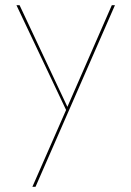

<svg xmlns="http://www.w3.org/2000/svg" viewBox="-20 -426 503 735"><path d="M420 -406 116 289H104L233 -5L43 -406H55L238 -17L408 -406Z"/></svg>

Font: Ysabeau Hairline
Style: Regular
Weight: 100
Designer: Christian Thalmann (Catharsis Fonts)
Version: Version 0.003